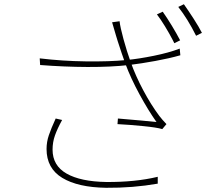

<svg xmlns="http://www.w3.org/2000/svg" viewBox="-20 -851 1017 904"><path d="M828.1 -661.1 800.8 -647.5 793 -663.1Q777.3 -693.4 756.8 -727.1Q736.3 -760.7 718.8 -783.2L746.1 -795.9Q765.6 -768.6 789.1 -730Q812.5 -691.4 828.1 -661.1ZM930.7 -696.3 903.3 -682.6Q863.3 -762.7 819.3 -818.4L845.7 -831.1Q867.2 -800.8 892.1 -762.2Q917 -723.6 930.7 -696.3ZM519.5 -706.1Q513.7 -726.6 507.8 -746.1L543 -751Q545.9 -723.6 561.5 -666.5Q577.1 -609.4 595.7 -557.6Q618.2 -494.1 654.3 -426.3Q690.4 -358.4 730.5 -304.7Q743.2 -288.1 763.7 -266.6L744.1 -243.2Q717.8 -251 653.8 -257.3Q589.8 -263.7 533.2 -266.6L535.2 -293Q665 -282.2 716.8 -276.4Q678.7 -330.1 637.2 -406.2Q595.7 -482.4 570.3 -550.8Q553.7 -596.7 534.2 -657.2L526.4 -682.6ZM576.2 -568.4Q634.8 -574.2 704.6 -588.4Q774.4 -602.5 826.2 -622.1L829.1 -590.8Q778.3 -576.2 711.4 -564Q644.5 -551.8 587.9 -544.9Q502 -535.2 392.1 -535.6Q282.2 -536.1 168.9 -544.9L167 -576.2Q272.5 -563.5 383.8 -562Q495.1 -560.5 576.2 -568.4ZM227.5 -146.5Q227.5 -71.3 293.5 -33.7Q359.4 3.9 480.5 5.9Q617.2 6.8 722.7 -18.6V13.7Q605.5 34.2 479.5 33.2Q346.7 31.2 272.9 -13.7Q199.2 -58.6 199.2 -149.4Q199.2 -182.6 210 -214.4Q220.7 -246.1 242.2 -293L272.5 -286.1Q250 -245.1 238.8 -213.4Q227.5 -181.6 227.5 -146.5Z"/></svg>

Font: Min Sans VF VF
Style: Regular
Weight: 400
Designer: Jinseong-Kim, NotoSansCJK, Nunito
Foundry: Jinseong-Kim
Version: Version 1.420;Glyphs 3.1.2 (3151)